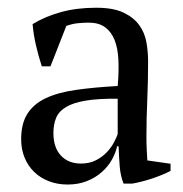

<svg xmlns="http://www.w3.org/2000/svg" viewBox="-20 -478 484 509"><path d="M368.2 -117.2Q368.2 -97.7 368.9 -83.3Q369.6 -68.8 370.6 -52.7L432.1 -43.9V-24.9Q410.2 -13.7 382.8 -4.6Q355.5 4.4 330.6 8.8H307.6Q299.3 -12.2 297.4 -36.6Q295.4 -61 294.4 -90.3H290.5Q286.6 -72.3 276.4 -54.2Q266.1 -36.1 249.5 -21.5Q232.9 -6.8 210.2 2.2Q187.5 11.2 159.2 11.2Q132.3 11.2 109.6 2.4Q86.9 -6.3 70.6 -22.2Q54.2 -38.1 45.2 -60.1Q36.1 -82 36.1 -108.9Q36.1 -150.4 52.7 -176.5Q69.3 -202.6 101.6 -217.8Q133.8 -232.9 181.6 -239.7Q229.5 -246.6 292 -250Q295.4 -288.1 293.9 -319.1Q292.5 -350.1 283.7 -372.1Q274.9 -394 258.3 -406Q241.7 -418 214.8 -418Q202.1 -418 186.8 -416.5Q171.4 -415 155.8 -409.2L113.8 -302.2H90.8Q82 -329.1 75.4 -357.7Q68.8 -386.2 66.4 -414.1Q100.1 -434.6 141.8 -446Q183.6 -457.5 234.9 -457.5Q280.3 -457.5 307.4 -444.6Q334.5 -431.6 349.1 -411.4Q363.8 -391.1 368.2 -365.7Q372.6 -340.3 372.6 -315.4Q372.6 -262.2 370.4 -212.6Q368.2 -163.1 368.2 -117.2ZM194.8 -44.4Q217.3 -44.4 234.4 -53.2Q251.5 -62 263.2 -74.5Q274.9 -86.9 282 -100.3Q289.1 -113.8 292 -122.6V-216.3Q239.7 -216.8 206.8 -211.2Q173.8 -205.6 154.8 -194.1Q135.7 -182.6 128.7 -165.3Q121.6 -147.9 121.6 -125.5Q121.6 -86.9 141.4 -65.7Q161.1 -44.4 194.8 -44.4Z"/></svg>

Font: PT Astra Serif
Style: Regular
Weight: 400
Designer: A.Korolkova, I. Chaeva
Foundry: ParaType Ltd
Version: Version 1.002